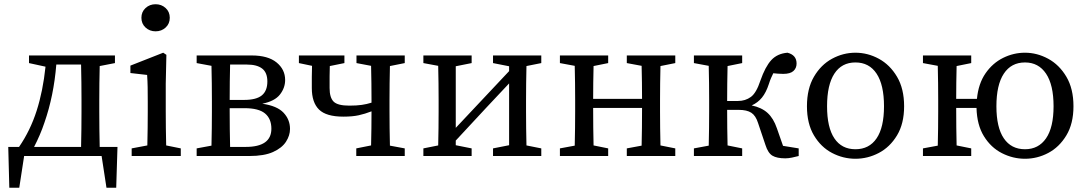

<svg xmlns="http://www.w3.org/2000/svg" viewBox="-20 -737 5136 907"><path d="M190 -158Q180 -128 167.5 -99Q155 -70 141 -43H363Q364 -81 364.5 -127.5Q365 -174 365 -210V-265Q365 -300 364.5 -347Q364 -394 363 -432H246Q234 -284 190 -158ZM117 -439V-475H523V-439L451 -425Q450 -388 449.5 -343.5Q449 -299 449 -265V-210Q449 -174 449.5 -127.5Q450 -81 451 -43H535L529 150H483L460 0H94L71 150H24L19 -43H70Q123 -120 153 -213.5Q183 -307 195 -422Z M602 0V-36L676 -50Q677 -88 677.5 -132Q678 -176 678 -210V-257Q678 -298 677.5 -325.5Q677 -353 675 -383L596 -392V-427L751 -488L766 -478L763 -342V-210Q763 -177 763.5 -132.5Q764 -88 765 -50L834 -36V0ZM715 -589Q687 -589 667.5 -607Q648 -625 648 -653Q648 -681 667.5 -699Q687 -717 715 -717Q743 -717 762.5 -699Q782 -681 782 -653Q782 -625 762.5 -607Q743 -589 715 -589Z M1065 -210Q1065 -174 1065.5 -127.5Q1066 -81 1067 -43H1141Q1262 -43 1262 -129Q1262 -176 1232 -201Q1202 -226 1135 -226H1065ZM909 0V-36L979 -49Q980 -87 980.5 -131.5Q981 -176 981 -210V-265Q981 -299 980.5 -344Q980 -389 979 -426L909 -439V-475H1169Q1246 -475 1286.5 -442Q1327 -409 1327 -359Q1327 -322 1302.5 -290.5Q1278 -259 1219 -247Q1289 -237 1319.5 -204.5Q1350 -172 1350 -128Q1350 -97 1331 -67.5Q1312 -38 1270 -19Q1228 0 1158 0ZM1147 -432H1067Q1066 -397 1065.5 -351.5Q1065 -306 1065 -265H1133Q1191 -265 1217 -286.5Q1243 -308 1243 -352Q1243 -394 1218.5 -413Q1194 -432 1147 -432Z M1664 -439V-475H1892V-439L1822 -425Q1821 -388 1820.5 -343.5Q1820 -299 1820 -265V-210Q1820 -176 1820.5 -131.5Q1821 -87 1822 -49L1892 -36V0H1663V-36L1733 -50Q1734 -88 1734.5 -132Q1735 -176 1735 -210V-211Q1704 -199 1674.5 -192.5Q1645 -186 1602 -186Q1521 -186 1487 -219.5Q1453 -253 1453 -321Q1453 -347 1453 -373.5Q1453 -400 1454 -426L1392 -439V-475H1607V-439L1538 -425Q1537 -402 1537 -377Q1537 -352 1537 -321Q1537 -276 1556 -257Q1575 -238 1630 -238Q1665 -238 1689 -241.5Q1713 -245 1735 -252V-265Q1735 -299 1734.5 -344Q1734 -389 1733 -426Z M2309 -439V-475H2537V-439L2467 -425Q2466 -388 2465.5 -343.5Q2465 -299 2465 -265V-210Q2465 -176 2465.5 -131.5Q2466 -87 2467 -50L2537 -36V0H2309V-36L2385 -51V-343L2276 -227L2133 -73V-51L2208 -36V0H1980V-36L2050 -50Q2051 -87 2051.5 -131.5Q2052 -176 2052 -210V-265Q2052 -299 2051.5 -344Q2051 -389 2050 -426L1980 -439V-475H2208V-439L2133 -424V-133L2385 -401V-424Z M2941 -439V-475H3170V-439L3100 -425Q3099 -388 3098.5 -343.5Q3098 -299 3098 -265V-210Q3098 -176 3098.5 -132Q3099 -88 3100 -50L3170 -36V0H2941V-36L3011 -49Q3012 -86 3012.5 -133.5Q3013 -181 3013 -227H2782Q2782 -181 2782.5 -134Q2783 -87 2784 -50L2853 -36V0H2625V-36L2695 -49Q2696 -87 2696.5 -131.5Q2697 -176 2697 -210V-265Q2697 -299 2696.5 -344Q2696 -389 2695 -426L2625 -439V-475H2853V-439L2784 -425Q2783 -389 2782.5 -346.5Q2782 -304 2782 -270H3013Q3013 -305 3012.5 -347.5Q3012 -390 3011 -426Z M3596 -52 3561 -156Q3550 -191 3529 -204.5Q3508 -218 3470 -218H3415Q3415 -178 3415.5 -132.5Q3416 -87 3417 -50L3486 -36V0H3258V-36L3328 -49Q3329 -87 3329.5 -131.5Q3330 -176 3330 -210V-265Q3330 -299 3329.5 -344Q3329 -389 3328 -426L3258 -439V-475H3486V-439L3417 -425Q3416 -388 3415.5 -342Q3415 -296 3415 -260H3466Q3501 -260 3527 -279Q3553 -298 3572 -356Q3595 -422 3623.5 -453Q3652 -484 3700 -488Q3743 -477 3743 -437Q3743 -415 3728 -401.5Q3713 -388 3680 -388Q3666 -388 3655 -389Q3644 -390 3633 -391Q3628 -381 3622.5 -368.5Q3617 -356 3612 -340Q3599 -300 3579.5 -276Q3560 -252 3531 -239Q3578 -229 3606 -203.5Q3634 -178 3650 -131L3679 -48L3753 -36V0Q3738 4 3721 7.5Q3704 11 3690 11Q3650 11 3629 -1.5Q3608 -14 3596 -52Z M4021 13Q3963 13 3910.5 -14.5Q3858 -42 3825 -97.5Q3792 -153 3792 -235Q3792 -318 3825 -374.5Q3858 -431 3910.5 -459.5Q3963 -488 4021 -488Q4079 -488 4131.5 -459.5Q4184 -431 4217.5 -374.5Q4251 -318 4251 -235Q4251 -153 4217.5 -97.5Q4184 -42 4131.5 -14.5Q4079 13 4021 13ZM4021 -32Q4086 -32 4121 -83.5Q4156 -135 4156 -235Q4156 -336 4121 -389Q4086 -442 4021 -442Q3956 -442 3921.5 -389Q3887 -336 3887 -235Q3887 -135 3921.5 -83.5Q3956 -32 4021 -32Z M4822 -32Q4886 -32 4921.5 -83.5Q4957 -135 4957 -235Q4957 -336 4921.5 -389Q4886 -442 4822 -442Q4757 -442 4722 -389Q4687 -336 4687 -235Q4687 -135 4722 -83.5Q4757 -32 4822 -32ZM4822 13Q4765 13 4713 -13.5Q4661 -40 4628 -93.5Q4595 -147 4593 -227H4497Q4497 -181 4497.5 -134Q4498 -87 4499 -50L4568 -36V0H4340V-36L4410 -49Q4411 -87 4411.5 -131.5Q4412 -176 4412 -210V-265Q4412 -299 4411.5 -344Q4411 -389 4410 -426L4340 -439V-475H4568V-439L4499 -425Q4498 -389 4497.5 -346.5Q4497 -304 4497 -270H4595Q4602 -342 4635.5 -390.5Q4669 -439 4718.5 -463.5Q4768 -488 4822 -488Q4879 -488 4931.5 -459.5Q4984 -431 5017.5 -374.5Q5051 -318 5051 -235Q5051 -153 5017.5 -97.5Q4984 -42 4932 -14.5Q4880 13 4822 13Z"/></svg>

Font: Source Serif 4
Style: Regular
Weight: 400
Designer: Frank Grießhammer
Foundry: Adobe
Version: Version 4.005;hotconv 1.1.0;makeotfexe 2.6.0